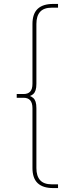

<svg xmlns="http://www.w3.org/2000/svg" viewBox="-20 -762 340 976"><path d="M250 194Q198 194 171.5 169Q145 144 145 92V-212Q145 -239 133.5 -252Q122 -265 100 -265H65V-284H100Q122 -284 133.5 -296.5Q145 -309 145 -336V-640Q145 -692 171.5 -717Q198 -742 250 -742H275V-723H243Q203 -723 184 -702Q165 -681 165 -640V-336Q165 -316 161 -303.5Q157 -291 149 -284Q141 -277 128 -272V-276Q141 -271 149 -264Q157 -257 161 -244.5Q165 -232 165 -212V92Q165 133 184 154Q203 175 243 175H275V194Z"/></svg>

Font: Montserrat
Style: Regular
Weight: 400
Designer: Julieta Ulanovsky
Foundry: Julieta Ulanovsky
Version: Version 8.000